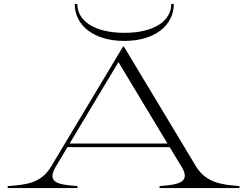

<svg xmlns="http://www.w3.org/2000/svg" viewBox="-20 -951 1250 971"><path d="M19 -10V0H372V-10C281 -17 212 -24 262 -108L321 -207H838L900 -105C946 -26 877 -17 787 -10V0H1191V-10C1101 -17 1026 -26 974 -105L607 -715H602L238 -108C186 -22 110 -17 19 -10ZM332 -225 579 -637 827 -225ZM371 -931H358C358 -821 456 -744 609 -744C761 -744 859 -821 859 -931H846C846 -844 758 -785 609 -785C460 -785 371 -844 371 -931Z"/></svg>

Font: Sprat Extended Light
Style: Regular
Weight: 300
Width: 9
Designer: Ethan Nakache
Foundry: Collletttivo
Version: Version 2.000;Glyphs 3.2 (3217)